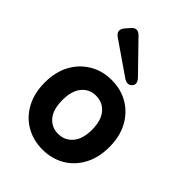

<svg xmlns="http://www.w3.org/2000/svg" viewBox="-225 -872 987 987"><g transform="rotate(45 268.5 -378.5)"><path d="M268 11Q201 11 147.5 -20Q94 -51 63.5 -108Q33 -165 33 -241Q33 -318 63.5 -374.5Q94 -431 147.5 -462.5Q201 -494 268 -494Q336 -494 389 -462.5Q442 -431 472.5 -374.5Q503 -318 503 -241Q503 -165 472.5 -108Q442 -51 389 -20Q336 11 268 11ZM268 -103Q316 -103 346.5 -138.5Q377 -174 377 -241Q377 -309 346.5 -344.5Q316 -380 268 -380Q220 -380 190.5 -344.5Q161 -309 161 -241Q161 -174 190.5 -138.5Q220 -103 268 -103ZM361 -550Q342 -528 311 -549L134 -671Q100 -695 126 -727L147 -751Q174 -783 203 -753L353 -599Q380 -570 361 -550Z"/></g></svg>

Font: Zen Maru Gothic Black
Style: Regular
Weight: 900
Designer: Yoshimichi Ohira
Foundry: Positype
Version: Version 1.001